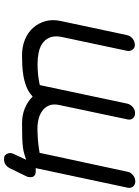

<svg xmlns="http://www.w3.org/2000/svg" viewBox="109 -704 683 941"><g transform="rotate(90 450.5 -233.5)"><path d="M804 -67H822Q836 -67 843.5 -58Q851 -49 847 -29Q846 -25 845 -23L804 61Q797 74 786 81Q775 88 763 88H756Q742 88 735 75.5Q728 63 731 51Q731 49 732 47.5Q733 46 733 44L763 -20Q748 -15 734.5 -11Q721 -7 702.5 -4.5Q684 -2 656.5 -1Q629 0 585 0Q506 0 453 -52Q432 -32 405 -21.5Q378 -11 350 -6.5Q322 -2 295.5 -1Q269 0 250 0Q209 0 174.5 -14Q140 -28 117 -53.5Q94 -79 84 -113.5Q74 -148 83 -190L152 -514Q155 -530 169 -541.5Q183 -553 200 -553Q215 -553 223.5 -541.5Q232 -530 229 -514L160 -189Q155 -156 164.5 -134.5Q174 -113 192.5 -100Q211 -87 237.5 -81.5Q264 -76 293 -76Q348 -76 397 -87L488 -516Q492 -532 505 -543Q518 -554 535 -554Q551 -554 560 -543Q569 -532 565 -516L495 -184Q488 -152 497.5 -131Q507 -110 526.5 -97Q546 -84 572.5 -79Q599 -74 629 -76Q659 -77 677.5 -79Q696 -81 706.5 -82.5Q717 -84 721.5 -85Q726 -86 729 -86L822 -518Q825 -533 838.5 -544Q852 -555 869 -555Q885 -555 894 -544Q903 -533 900 -518Z"/></g></svg>

Font: VDS Compensated
Style: Light Italic
Weight: 300
Italic angle: -12°
Designer: artmaker
Foundry: artmaker
Version: Version 1.000 2012 initial release